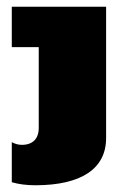

<svg xmlns="http://www.w3.org/2000/svg" viewBox="-20 -540 350 570"><path d="M15 -520V-400H95V-160C95 -128 77 -110 45 -110C34 -110 24 -113 15 -118V1C36 7 59 10 85 10C221 10 295 -39 295 -130V-520Z"/></svg>

Font: MikodacsPCS
Style: Regular
Weight: 900
Designer: gluk (gluksza@wp.pl)
Foundry: gluk (gluksza@wp.pl)
Version: Version 0.27